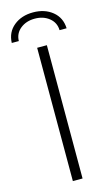

<svg xmlns="http://www.w3.org/2000/svg" viewBox="-133 -927 561 974"><g transform="rotate(-15 147.5 -439.5)"><path d="M4 -757Q6 -813 46.5 -846Q87 -879 148 -879Q209 -879 249.5 -846Q290 -813 292 -757H255Q254 -797 223.5 -821.5Q193 -846 148 -846Q103 -846 72.5 -821.5Q42 -797 41 -757ZM122 0V-700H173V0Z"/></g></svg>

Font: mBank Light
Style: Regular
Weight: 300
Designer: Julieta Ulanovsky
Foundry: Julieta Ulanovsky
Version: Version 7.200;PS 007.200;hotconv 1.0.88;makeotf.lib2.5.64775